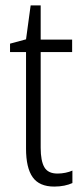

<svg xmlns="http://www.w3.org/2000/svg" viewBox="-20 -678 306 708"><path d="M192 -38Q207 -38 221.5 -41Q236 -44 247 -49V-3Q234 3 217 6.5Q200 10 180 10Q125 10 100.5 -24.5Q76 -59 76 -130V-486H17V-517L76 -533L93 -658H130V-532H246V-486H130V-133Q130 -85 143.5 -61.5Q157 -38 192 -38Z"/></svg>

Font: Noto Sans Sinhala Condensed Light
Style: Regular
Weight: 300
Width: 3
Designer: Jelle Bosma - Monotype Design Team
Foundry: Monotype Imaging Inc.
Version: Version 2.006; ttfautohint (v1.8.4.7-5d5b)